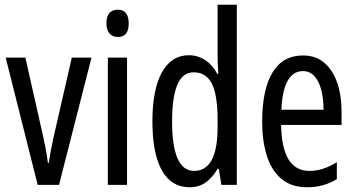

<svg xmlns="http://www.w3.org/2000/svg" viewBox="-20 -780 1501 810"><path d="M139 0 4 -537H87L159 -218Q166 -188 172 -157Q178 -126 182 -93H186Q188 -110 193 -137Q198 -164 205 -197L283 -537H366L229 0Z M477 -739Q523 -739 523 -681Q523 -624 477 -624Q455 -624 442 -639Q429 -654 429 -681Q429 -739 477 -739ZM516 -537V0H435V-537Z M780 10Q703 10 663 -61Q623 -132 623 -268Q623 -402 663 -474.5Q703 -547 777 -547Q814 -547 845.5 -526.5Q877 -506 897 -468H901Q898 -513 898 -542V-760H979V0H914L903 -68H898Q876 -30 847.5 -10Q819 10 780 10ZM799 -59Q898 -59 898 -244V-274Q898 -378 874 -426.5Q850 -475 797 -475Q750 -475 728 -422Q706 -369 706 -268Q706 -59 799 -59Z M1258 -546Q1313 -546 1349 -514.5Q1385 -483 1403 -429.5Q1421 -376 1421 -309V-253H1166Q1169 -59 1285 -59Q1314 -59 1342.5 -68Q1371 -77 1401 -96V-24Q1345 10 1276 10Q1208 10 1166 -26.5Q1124 -63 1105 -125Q1086 -187 1086 -265Q1086 -402 1129.5 -474Q1173 -546 1258 -546ZM1258 -480Q1217 -480 1194 -440Q1171 -400 1167 -317H1345Q1345 -361 1336 -398Q1327 -435 1307.5 -457.5Q1288 -480 1258 -480Z"/></svg>

Font: Noto Sans Gurmukhi ExtraCondensed
Style: Regular
Weight: 400
Width: 2
Designer: Jelle Bosma - Monotype Design Team
Foundry: Monotype Imaging Inc.
Version: Version 2.004; ttfautohint (v1.8.4.7-5d5b)